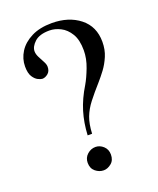

<svg xmlns="http://www.w3.org/2000/svg" viewBox="-131 -758 699 850"><g transform="rotate(-20 219.0 -332.5)"><path d="M398.4 -523.4Q398.4 -486.3 385.5 -456.1Q372.6 -425.8 355 -402.3Q337.4 -378.9 322.3 -361.8Q287.6 -322.8 264.9 -293.5Q242.2 -264.2 230.2 -232.9Q218.3 -201.7 216.3 -156.2H195.3Q198.2 -214.4 213.6 -265.4Q229 -316.4 261.7 -370.1Q276.9 -396 292.5 -436.8Q308.1 -477.5 308.1 -516.1Q308.1 -565.4 290.3 -594.7Q272.5 -624 246.3 -637.2Q220.2 -650.4 194.3 -650.4Q147.5 -650.4 124.5 -629.2Q101.6 -607.9 101.6 -585.9Q101.6 -572.8 109.4 -557.4Q117.2 -542 125 -527.8Q132.8 -513.7 132.8 -502.4Q132.8 -481.4 119.6 -470.7Q106.4 -460 93.3 -460Q86.4 -460 73.5 -466.1Q60.5 -472.2 49.8 -488.8Q39.1 -505.4 39.1 -537.1Q39.1 -573.7 59.3 -605.7Q79.6 -637.7 119.1 -657.7Q158.7 -677.7 215.3 -677.7Q294.9 -677.7 346.7 -636.7Q398.4 -595.7 398.4 -523.4ZM263.2 -41.5Q263.2 -14.6 245.8 -0.5Q228.5 13.7 210 13.7Q189 13.7 171.4 -0.7Q153.8 -15.1 153.8 -41.5Q153.8 -65.4 170.9 -80.8Q188 -96.2 210 -96.2Q230 -96.2 246.6 -81.1Q263.2 -65.9 263.2 -41.5Z"/></g></svg>

Font: BabelStone Englisc
Style: Regular
Weight: 400
Designer: Andrew West
Foundry: BabelStone
Version: Version 1.000 June 24, 2023